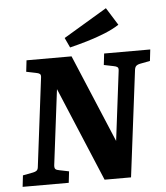

<svg xmlns="http://www.w3.org/2000/svg" viewBox="-54 -826 757 875"><g transform="rotate(-5 324.0 -389.0)"><path d="M14 0 20 -52 67 -61Q78 -63 84 -68Q90 -73 91 -85L141 -488Q143 -501 137.5 -505.5Q132 -510 120 -512L76 -521L82 -573H288L472 -135L452 -133L496 -488Q498 -501 492.5 -505.5Q487 -510 475 -512L431 -521L437 -573H648L642 -521L595 -512Q585 -510 579 -505Q573 -500 571 -488L510 0H389L192 -470L214 -472L166 -85Q165 -72 170 -67.5Q175 -63 187 -61L231 -52L225 0ZM285 -614 264 -659 463 -778 513 -698Q486 -680 446.5 -664Q407 -648 364.5 -635.5Q322 -623 285 -614Z"/></g></svg>

Font: Rasa
Style: Italic
Weight: 400
Italic angle: -7.10001°
Designer: Anna Giedrys (Yrsa+Rasa design), David Brezina (Yrsa art-direction, Rasa art-direction, design)
Foundry: Rosetta Type Foundry
Version: Version 2.004